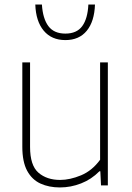

<svg xmlns="http://www.w3.org/2000/svg" viewBox="-20 -814 578 843"><path d="M243 9Q195 9 157.8 -8Q120.5 -25 99.2 -64.2Q78 -103.5 78 -169.5V-540H112V-169Q112 -87.5 148.8 -55.8Q185.5 -24 244 -24Q287 -24 335.8 -44.2Q384.5 -64.5 419.5 -112.5V-540H453.5V0H423.5L420.5 -62H416.5Q381.5 -26.5 336.2 -8.8Q291 9 243 9ZM267 -638Q206.5 -638 172 -679.2Q137.5 -720.5 135 -794H164Q168 -732 192.5 -699.2Q217 -666.5 267 -666.5Q317 -666.5 341 -699.2Q365 -732 368 -794H397Q394.5 -720 361 -679Q327.5 -638 267 -638Z"/></svg>

Font: Encode Sans Th
Style: Regular
Weight: 100
Designer: Multiple Designers
Foundry: Impallari Type
Version: Version 3.002; ttfautohint (v1.8.3) -l 8 -r 50 -G 200 -x 14 